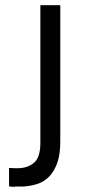

<svg xmlns="http://www.w3.org/2000/svg" viewBox="-20 -720 328 742"><path d="M15 -71V0C21.7 1.3 28 2 34 2C36 2 37.7 1.7 39 1H64C84.7 0.3 104.2 -2.8 122.5 -8.5C140.8 -14.2 156.7 -23.8 170 -37.5C183.3 -51.2 193.8 -69 201.5 -91C209.2 -113 213 -140.3 213 -173V-700H136V-168C136 -132.7 128.7 -107.8 114 -93.5C99.3 -79.2 79.3 -71.3 54 -70H35C28.3 -70 21.7 -70.3 15 -71Z"/></svg>

Font: Bebas Neue Regular two
Style: Regular2
Weight: 400
Designer: Ryoichi Tsunekawa & LGV (GE)
Foundry: Free Software Foundation, Inc.
Version: Version 1.003 August 13, 2016